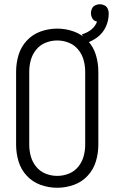

<svg xmlns="http://www.w3.org/2000/svg" viewBox="-20 -878 540 906"><path d="M381 -673 367 -716Q422 -733 438 -776Q433 -777 429 -779Q419 -784 414 -794.5Q409 -805 409 -816Q409 -827 414 -837.5Q419 -848 429.5 -853Q440 -858 451 -858Q462 -858 472.5 -853Q483 -848 488 -837.5Q493 -827 493 -816V-813Q493 -781 479 -751Q465 -721 438.5 -701.5Q412 -682 381 -673ZM250 8Q210 8 172 -5.5Q134 -19 106.5 -48.5Q79 -78 67.5 -116.5Q56 -155 56 -195V-540Q56 -580 67.5 -618.5Q79 -657 106.5 -686.5Q134 -716 172 -729.5Q210 -743 250 -743Q290 -743 328 -729.5Q366 -716 393.5 -686.5Q421 -657 432.5 -618.5Q444 -580 444 -540V-195Q444 -155 432.5 -116.5Q421 -78 393.5 -48.5Q366 -19 328 -5.5Q290 8 250 8ZM250 -48Q278 -48 304.5 -58.5Q331 -69 349 -91Q367 -113 374.5 -140Q382 -167 382 -195V-540Q382 -568 374.5 -595Q367 -622 349 -644Q331 -666 304.5 -676.5Q278 -687 250 -687Q222 -687 195.5 -676.5Q169 -666 151 -644Q133 -622 125.5 -595Q118 -568 118 -540V-195Q118 -167 125.5 -140Q133 -113 151 -91Q169 -69 195.5 -58.5Q222 -48 250 -48Z"/></svg>

Font: Iosevka SS01 Light
Style: Regular
Weight: 300
Monospace: yes
Designer: Belleve Invis
Foundry: Belleve Invis
Version: 2.3.3; ttfautohint (v1.8.3)